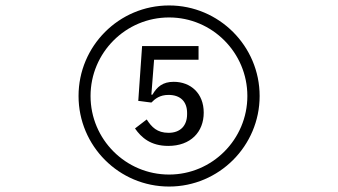

<svg xmlns="http://www.w3.org/2000/svg" viewBox="-20 -741 1240 704"><path d="M312 -389C312 -548 441 -677 600 -677C758 -677 887 -548 887 -389C887 -230 758 -101 600 -101C441 -101 312 -230 312 -389ZM268 -389C268 -206 416 -57 600 -57C783 -57 932 -206 932 -389C932 -572 783 -721 600 -721C416 -721 268 -572 268 -389ZM487 -371 535 -365C549 -379 566 -393 598 -393C642 -393 666 -368 666 -327V-322C666 -281 642 -254 598 -254C556 -254 536 -275 518 -303L475 -270C498 -237 532 -206 597 -206C679 -206 727 -257 727 -328C727 -399 679 -441 617 -441C577 -441 556 -423 539 -394H535L545 -522H708V-572H501Z"/></svg>

Font: CryptoKit_GRILLE 1.4
Style: Regular
Weight: 400
Monospace: yes
Designer: Oceane Juvin
Foundry: http://www.head-geneve.ch
Version: Version 1.004